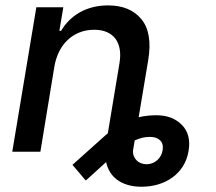

<svg xmlns="http://www.w3.org/2000/svg" viewBox="-20 -573 817 725"><path d="M117.2 -545.5H219.1L204.2 -456.7H210.9Q223.7 -478.7 241.5 -496.3Q259.2 -513.8 281.6 -526.5Q304 -539.1 330.6 -545.8Q357.2 -552.6 388.1 -552.6Q471.2 -552.6 513.8 -500.7Q556.5 -449.2 539.8 -346.9L503.6 -130.3Q520.6 -134.2 537.1 -136Q553.6 -137.8 570.7 -137.8Q631.4 -137.8 667.3 -100.9Q702.4 -64.6 692.1 -3.2Q686.4 30.5 670.1 55.8Q653.8 81 629.8 98Q605.8 115.1 576.2 123.6Q546.5 132.1 514.2 132.1Q485.1 132.1 462.2 125.2Q439.3 118.3 422.6 106Q405.9 93.8 395.4 76.5Q384.9 59.3 380.7 39.1L304 108.7L253.6 49.4L370.7 -55.4Q374.6 -59.3 378.9 -62.7Q383.2 -66.1 387.1 -69.6L431.1 -334.2Q436.1 -364 432 -387.4Q427.9 -410.9 415.7 -427Q403.4 -443.2 383.3 -451.9Q363.3 -460.6 336.3 -460.6Q305 -460.6 279.7 -450.3Q254.3 -440 235.1 -421.7Q215.9 -403.4 203.5 -378.4Q191.1 -353.3 185.7 -323.9L132.5 0H26.3ZM533.4 47.2Q545.1 47.2 555.4 43.1Q565.7 39.1 573.7 32Q581.7 24.9 587 15.3Q592.3 5.7 594.1 -5.7Q598 -30.2 584.5 -43.1Q571 -56.1 546.2 -56.1Q530.2 -56.1 516.3 -52.6Q502.5 -49 488.6 -42.6L482.2 -4.3Q481.5 6.4 485.1 15.8Q488.6 25.2 495.4 32.1Q502.1 39.1 511.9 43.1Q521.7 47.2 533.4 47.2Z"/></svg>

Font: Inter P Medium
Style: Italic
Weight: 500
Italic angle: 9.39999°
Designer: Rasmus Andersson
Foundry: rsms
Version: Version 3.018;git-588b23468